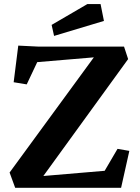

<svg xmlns="http://www.w3.org/2000/svg" viewBox="-20 -899 669 919"><path d="M542.5 -186.5 599.1 -176.8 559.6 0H52.7L25.9 -73.2L429.2 -624.5L158.2 -601.6L107.9 -495.1L45.4 -505.4L67.4 -680.7L167 -675.8H573.7L593.3 -616.2L187.5 -56.6L481 -81.5ZM227.1 -779.8 397.9 -879.4H461.4L477.5 -798.8L238.8 -727.1Z"/></svg>

Font: Vesper Libre
Style: Bold
Weight: 700
Designer: Robert Keller & Kimya Gandhi
Foundry: Mota Italic
Version: Version 1.058